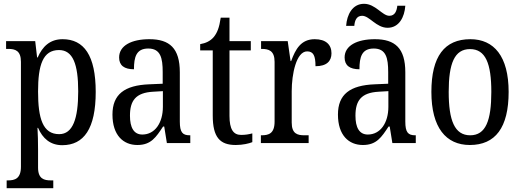

<svg xmlns="http://www.w3.org/2000/svg" viewBox="-20 -752 2739 1009"><path d="M15 237H260V196H247C212 196 180 188 180 129V34C180 -6 179 -48 177 -80H180C204 -25 244 11 307 11C421 11 483 -76 483 -269C483 -461 421 -546 309 -546C242 -546 203 -507 178 -450H175L165 -536H12V-495H23C60 -495 90 -486 90 -427V124C90 187 58 196 22 196H15ZM291 -47C205 -47 180 -129 180 -271C180 -410 205 -489 290 -489C363 -489 391 -415 391 -272C391 -129 363 -47 291 -47Z M702 10C774 10 800 -31 837 -87H843L857 0H980V-41H977C939 -41 925 -57 925 -113V-372C925 -499 871 -546 765 -546C672 -546 606 -513 606 -450C606 -408 633 -388 684 -388C684 -452 696 -497 759 -497C824 -497 835 -447 835 -373V-312L765 -309C634 -304 571 -256 571 -150C571 -41 628 10 702 10ZM728 -45C683 -45 663 -82 663 -144C663 -223 693 -265 785 -270L836 -273V-191C836 -106 794 -45 728 -45Z M1219 10C1256 10 1289 2 1306 -5V-51C1287 -46 1270 -43 1247 -43C1206 -43 1186 -73 1186 -143V-487H1298V-536H1186V-659H1140C1132 -605 1121 -579 1103 -557C1085 -536 1061 -525 1032 -520V-487H1098V-145C1098 -30 1136 10 1219 10Z M1351 0H1602V-41H1580C1543 -41 1513 -49 1513 -108V-273C1513 -362 1537 -482 1594 -482C1627 -482 1638 -459 1638 -404C1697 -404 1722 -431 1722 -472C1722 -517 1693 -546 1634 -546C1562 -546 1533 -494 1510 -431H1507L1492 -536H1352V-495H1355C1392 -495 1423 -486 1423 -427V-113C1423 -50 1392 -41 1354 -41H1351Z M2017 -606C2077 -606 2106 -662 2110 -722H2068C2065 -695 2056 -669 2026 -669C1989 -669 1953 -732 1893 -732C1832 -732 1803 -675 1799 -616H1842C1844 -643 1853 -669 1883 -669C1922 -669 1957 -606 2017 -606ZM1887 10C1959 10 1985 -31 2022 -87H2028L2042 0H2165V-41H2162C2124 -41 2110 -57 2110 -113V-372C2110 -499 2056 -546 1950 -546C1857 -546 1791 -513 1791 -450C1791 -408 1818 -388 1869 -388C1869 -452 1881 -497 1944 -497C2009 -497 2020 -447 2020 -373V-312L1950 -309C1819 -304 1756 -256 1756 -150C1756 -41 1813 10 1887 10ZM1913 -45C1868 -45 1848 -82 1848 -144C1848 -223 1878 -265 1970 -270L2021 -273V-191C2021 -106 1979 -45 1913 -45Z M2449 10C2583 10 2653 -81 2653 -269C2653 -456 2576 -546 2452 -546C2316 -546 2247 -456 2247 -269C2247 -81 2324 10 2449 10ZM2451 -41C2369 -41 2338 -119 2338 -269C2338 -418 2368 -494 2450 -494C2532 -494 2562 -418 2562 -269C2562 -119 2533 -41 2451 -41Z"/></svg>

Font: Noto Serif Lao Cond
Style: Regular
Weight: 400
Width: 3
Designer: Monotype Design Team
Foundry: Monotype Imaging Inc.
Version: Version 2.004